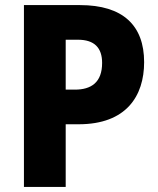

<svg xmlns="http://www.w3.org/2000/svg" viewBox="-20 -734 621 754"><path d="M294 -714H74V0H238V-246H289C476 -246 546 -357 546 -490C546 -634 463 -714 294 -714ZM286 -578C351 -578 381 -546 381 -487C381 -410 338 -382 274 -382H238V-578Z"/></svg>

Font: Noto Sans Lao Looped SemiCondensed ExtraBold
Style: Regular
Weight: 800
Width: 4
Designer: Mark Frömberg, Ben Mitchell
Foundry: The Fontpad Ltd
Version: Version 1.002